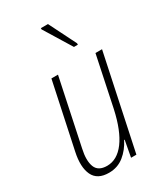

<svg xmlns="http://www.w3.org/2000/svg" viewBox="-194 -847 804 936"><g transform="rotate(-30 208.5 -378.5)"><path d="M134 10Q69 10 47 -36.5Q25 -83 42 -162L120 -529H157L79 -159Q65 -97 79 -60.5Q93 -24 143 -24Q200 -24 242.5 -81Q285 -138 309 -248L368 -529H405L293 0H263L280 -92H277Q255 -48 219 -19Q183 10 134 10ZM292 -607 198 -760V-767H238L314 -615V-607Z"/></g></svg>

Font: Noto Sans Condensed ExtraLight
Style: Italic
Weight: 200
Width: 3
Italic angle: -12°
Designer: Monotype Design Team
Foundry: Monotype Imaging Inc.
Version: Version 2.013; ttfautohint (v1.8.4.7-5d5b)